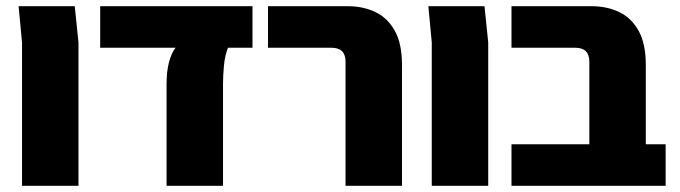

<svg xmlns="http://www.w3.org/2000/svg" viewBox="-20 -599 2191 619"><path d="M51 0V-462L40 -579H221L233 -462V0Z M517 0V-328Q517 -369 525 -399Q533 -429 546 -445H303V-579H794V-445H715Q705 -420 702 -387.5Q699 -355 699 -328V0Z M1094 0V-400Q1094 -445 1049 -445H844V-579H1101Q1151 -579 1190.5 -560Q1230 -541 1253 -499.5Q1276 -458 1276 -390V0Z M1372 0V-462L1361 -579H1542L1554 -462V0Z M1629 0V-134H1880V-400Q1880 -445 1835 -445H1629V-579H1887Q1937 -579 1976.5 -560Q2016 -541 2039 -499.5Q2062 -458 2062 -390V-134H2126V0Z"/></svg>

Font: Assistant ExtraBold
Style: Regular
Weight: 800
Designer: Hebrew By Ben Nathan, Latin by Paul Hunt
Version: Version 3.000